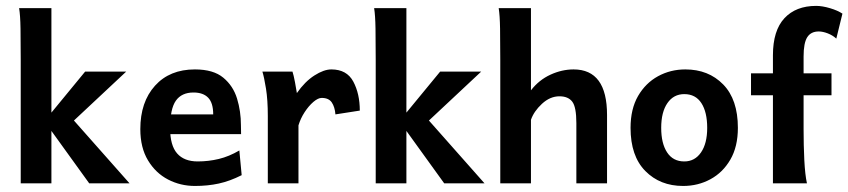

<svg xmlns="http://www.w3.org/2000/svg" viewBox="-20 -613 2837 642"><path d="M278.3 0 127.9 -208.5 197.8 -243.2 413.1 0ZM49.3 0Q49.3 0 49.3 -25.1Q49.3 -50.3 49.3 -91.1Q49.3 -131.8 49.3 -179.9Q49.3 -228 49.3 -274.9Q49.3 -321.8 49.3 -358.6Q49.3 -395.5 49.3 -413.6Q49.3 -472.7 48.6 -517.3Q47.9 -562 43.9 -585.9H151.9V0ZM209.5 -193.4 128.9 -208.5 264.6 -373.5H401.9Z M631.8 8.8Q583.5 8.8 542 -12.7Q500.5 -34.2 474.9 -76.7Q449.2 -119.1 449.2 -181.2Q449.2 -272 498.3 -326.4Q547.4 -380.9 631.8 -380.9Q693.4 -380.9 726.6 -353.3Q759.8 -325.7 772.7 -283.2Q785.6 -240.7 785.6 -194.8Q785.6 -189.5 785.9 -179.7Q786.1 -169.9 786.1 -164.6H504.9V-230.5H692.9Q692.9 -269 676 -286.4Q659.2 -303.7 627 -303.7Q587.4 -303.7 568.1 -276.4Q548.8 -249 548.8 -184.6Q548.8 -126.5 572.3 -99.9Q595.7 -73.2 641.1 -73.2Q677.2 -73.2 711.7 -81.5Q746.1 -89.8 780.3 -109.9L788.1 -27.3Q748.5 -7.3 711.7 0.7Q674.8 8.8 631.8 8.8Z M875.5 0V-225.1Q875.5 -278.8 869.4 -316.7Q863.3 -354.5 857.4 -373.5H958Q961.9 -361.8 966.3 -338.4Q970.7 -314.9 972.7 -301.8Q999.5 -340.3 1031.2 -360.6Q1063 -380.9 1087.9 -380.9Q1139.6 -380.9 1161.4 -340.1Q1183.1 -299.3 1183.1 -243.2L1101.6 -230.5Q1099.6 -255.4 1089.4 -270.5Q1079.1 -285.6 1055.7 -285.6Q1043.5 -285.6 1027.8 -272.2Q1012.2 -258.8 998.5 -237.8Q984.9 -216.8 978 -193.8V0Z M1465.3 0 1314.9 -208.5 1384.8 -243.2 1600.1 0ZM1236.3 0Q1236.3 0 1236.3 -25.1Q1236.3 -50.3 1236.3 -91.1Q1236.3 -131.8 1236.3 -179.9Q1236.3 -228 1236.3 -274.9Q1236.3 -321.8 1236.3 -358.6Q1236.3 -395.5 1236.3 -413.6Q1236.3 -472.7 1235.6 -517.3Q1234.9 -562 1231 -585.9H1338.9V0ZM1396.5 -193.4 1315.9 -208.5 1451.7 -373.5H1588.9Z M1652.8 0Q1652.8 0 1652.8 -25.1Q1652.8 -50.3 1652.8 -91.1Q1652.8 -131.8 1652.8 -179.9Q1652.8 -228 1652.8 -274.9Q1652.8 -321.8 1652.8 -358.9Q1652.8 -396 1652.8 -413.6Q1652.8 -472.7 1652.1 -517.3Q1651.4 -562 1647.5 -585.9H1755.4Q1755.4 -585.9 1755.4 -559.6Q1755.4 -533.2 1755.4 -493.9Q1755.4 -454.6 1755.4 -414.3Q1755.4 -374 1755.4 -345Q1755.4 -315.9 1755.4 -311Q1782.2 -345.7 1820.6 -363.3Q1858.9 -380.9 1897.9 -380.9Q2009.8 -380.9 2009.8 -228.5Q2009.8 -210.4 2009.8 -181.9Q2009.8 -153.3 2009.8 -122.1Q2009.8 -90.8 2009.8 -63Q2009.8 -35.2 2009.8 -17.6Q2009.8 0 2009.8 0H1907.2Q1907.2 0 1907.2 -23.7Q1907.2 -47.4 1907.2 -81.8Q1907.2 -116.2 1907.2 -149.2Q1907.2 -182.1 1907.2 -201.2Q1907.2 -254.9 1893.6 -272.9Q1879.9 -291 1850.6 -291Q1819.3 -291 1792.2 -265.9Q1765.1 -240.7 1755.4 -212.4V0Z M2264.2 8.8Q2187 8.8 2137.7 -41.3Q2088.4 -91.3 2088.4 -185.5Q2088.4 -248.5 2113.5 -292Q2138.7 -335.4 2180.4 -358.2Q2222.2 -380.9 2271.5 -380.9Q2349.1 -380.9 2398.2 -330.6Q2447.3 -280.3 2447.3 -185.5Q2447.3 -122.6 2422.1 -79.3Q2397 -36.1 2355.5 -13.7Q2314 8.8 2264.2 8.8ZM2268.1 -73.2Q2303.2 -73.2 2324 -103.3Q2344.7 -133.3 2344.7 -185.5Q2344.7 -238.3 2325.2 -268.3Q2305.7 -298.3 2268.1 -298.3Q2232.4 -298.3 2211.7 -268.3Q2190.9 -238.3 2190.9 -185.5Q2190.9 -133.3 2210.7 -103.3Q2230.5 -73.2 2268.1 -73.2Z M2564.5 0V-428.2Q2564.5 -510.7 2602.8 -552Q2641.1 -593.3 2709 -593.3Q2729.5 -593.3 2755.1 -585.7Q2780.8 -578.1 2796.9 -567.4L2776.4 -483.9Q2764.2 -495.1 2747.6 -501.5Q2731 -507.8 2717.8 -507.8Q2691.4 -507.8 2679.2 -488.5Q2667 -469.2 2667 -424.3V-180.7Q2667 -127.4 2669.4 -78.1Q2671.9 -28.8 2678.2 0ZM2491.2 -294.4V-367.7H2760.3V-294.4Z"/></svg>

Font: Harmattan
Style: Bold
Weight: 700
Designer: George W. Nuss III and SIL International
Foundry: SIL International
Version: Version 4.000